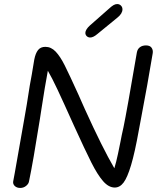

<svg xmlns="http://www.w3.org/2000/svg" viewBox="-20 -937 778 947"><path d="M733 -673Q707 -516 677 -360L665 -296Q645 -184 626.5 -122.5Q608 -61 589.5 -36.5Q571 -12 546 -12Q516 -12 488.5 -43.5Q461 -75 430.5 -135.5Q400 -196 344 -319Q291 -437 263.5 -495.5Q236 -554 216 -588Q201 -508 185 -403L176 -345Q143 -137 123 -42Q121 -30 108.5 -20Q96 -10 80 -10Q63 -10 53 -19.5Q43 -29 45 -42L53 -85L99 -346Q111 -411 127 -516Q135 -556 149 -643Q155 -674 167.5 -690Q180 -706 204 -706Q232 -706 254.5 -682.5Q277 -659 299.5 -614Q322 -569 367 -470Q376 -449 384 -431.5Q392 -414 398 -400Q485 -208 544 -107Q553 -136 562 -178.5Q571 -221 574 -237Q580 -270 589 -309Q605 -385 655 -678Q658 -695 670 -704Q682 -713 700 -713Q720 -713 728 -701Q736 -689 733 -673ZM401 -775Q401 -783 407 -792.5Q413 -802 423 -811L515 -892Q530 -906 539.5 -911.5Q549 -917 558 -917Q569 -917 576.5 -909.5Q584 -902 584 -891Q584 -870 559 -850L460 -769Q440 -752 425 -752Q415 -752 408 -758.5Q401 -765 401 -775Z"/></svg>

Font: Mali
Style: Italic
Weight: 400
Italic angle: -10°
Version: Version 1.000; ttfautohint (v1.6)